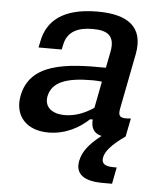

<svg xmlns="http://www.w3.org/2000/svg" viewBox="-53 -579 726 838"><g transform="rotate(5 310.0 -160.5)"><path d="M341 -532.5C185.5 -532.5 120 -469.5 103 -380.5L97.5 -354H199L203.5 -375C215.5 -435.5 264 -455 325 -455C387 -455.5 426.5 -437 412 -362.5L398 -291.5C222 -294 66 -281.5 38 -138C20.5 -48 77 12 172 12C249.5 12 310 -24.5 349 -61.5H360.5C358 -28.5 367.5 -2 405 7C353 47 325.5 82.5 317.5 123C309 167 325.5 210.5 428 210.5H469L483 138H468.5C426.5 138 415.5 123 420 99.5C425 73.5 449 42.5 510 0L526 -80.5C479.5 -75 468.5 -84 475.5 -119.5L522.5 -361C546.5 -485 470.5 -532.5 341 -532.5ZM155 -145C167.5 -208.5 231 -232 344.5 -232C358.5 -232 372.5 -231 386 -229.5L363.5 -113C325.5 -87.5 283.5 -70 237 -70C180 -70 146.5 -98.5 155 -145Z"/></g></svg>

Font: Monaspace Neon Medium
Style: Italic
Weight: 500
Italic angle: -11°
Designer: Riley Cran & the Lettermatic Team
Foundry: Lettermatic
Version: Version 1.200 (Monaspace Neon)